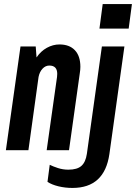

<svg xmlns="http://www.w3.org/2000/svg" viewBox="-20 -740 670 946"><path d="M9 0 81 -511H156L160 -457Q181 -488 211 -504.5Q241 -521 273 -521Q322 -521 349 -492.5Q376 -464 376 -411Q376 -396 373 -378L320 0H210L261 -361Q261 -365 261.5 -369Q262 -373 262 -376Q262 -417 223 -417Q204 -417 189.5 -401.5Q175 -386 170 -361L120 0ZM337 186Q301 186 268 178Q235 170 214 156L225 72Q241 80 265.5 88Q290 96 317 96Q360 96 381 77.5Q402 59 408 18L482 -511H593L519 19Q495 186 337 186ZM470 -599 486 -720H630L614 -599Z"/></svg>

Font: Chivo Mono Medium SemiBold
Style: Italic
Weight: 600
Italic angle: -8.05°
Monospace: yes
Version: Version 1.008